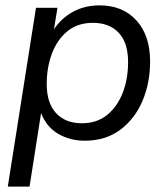

<svg xmlns="http://www.w3.org/2000/svg" viewBox="-20 -515 623 715"><path d="M9 180 114 -486H194L181 -406Q209 -448 252.5 -471.5Q296 -495 351 -495Q437 -495 488 -439Q539 -383 539 -286Q539 -206 510.5 -139Q482 -72 427.5 -31.5Q373 9 295 9Q241 9 197 -16.5Q153 -42 133 -94L90 180ZM285 -56Q341 -56 379 -87Q417 -118 437 -169.5Q457 -221 457 -284Q457 -356 422 -393Q387 -430 326 -430Q270 -430 232 -399.5Q194 -369 174 -317Q154 -265 154 -202Q154 -131 189 -93.5Q224 -56 285 -56Z"/></svg>

Font: Nunito Sans
Style: Italic
Weight: 400
Italic angle: -9°
Designer: Vernon Adams
Foundry: Vernon Adams
Version: Version 3.006; ttfautohint (v1.8.3)